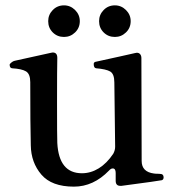

<svg xmlns="http://www.w3.org/2000/svg" viewBox="-20 -686 667 717"><path d="M591 -24Q591 -15 584 -13Q577 -11 434 8H429Q412 8 412 -11V-40Q412 -57 401 -57Q394 -57 387 -49Q329 11 256 11Q173 11 134.5 -34Q96 -79 95 -143Q93 -219 93 -379Q93 -410 77 -419.5Q61 -429 25 -431Q16 -432 16 -445Q16 -447 22.5 -452.5Q29 -458 35 -459L171 -489L177 -490Q194 -490 194 -470Q193 -435 193 -302Q193 -173 194 -152Q200 -39 286 -39Q319 -39 349 -57.5Q379 -76 403 -112Q410 -125 410 -138L407 -378Q407 -410 391.5 -419Q376 -428 339 -431Q330 -432 330 -447Q330 -453 336 -455L427 -475L485 -488L491 -489Q499 -489 503.5 -483.5Q508 -478 508 -469L509 -85Q509 -44 555 -38Q561 -37 573 -37Q584 -37 587.5 -33.5Q591 -30 591 -24ZM219 -666Q194 -666 177 -648.5Q160 -631 160 -607Q160 -582 177 -565Q194 -548 219 -548Q243 -548 260.5 -565Q278 -582 278 -607Q278 -631 260.5 -648.5Q243 -666 219 -666ZM409 -666Q384 -666 367 -648.5Q350 -631 350 -607Q350 -582 367 -565Q384 -548 409 -548Q433 -548 450.5 -565Q468 -582 468 -607Q468 -631 450.5 -648.5Q433 -666 409 -666Z"/></svg>

Font: Shippori Mincho B1 SemiBold
Style: Regular
Weight: 600
Designer: FONTDASU
Foundry: FONTDASU / Google Inc. / but / Adobe
Version: Version 3.110; ttfautohint (v1.8.3)